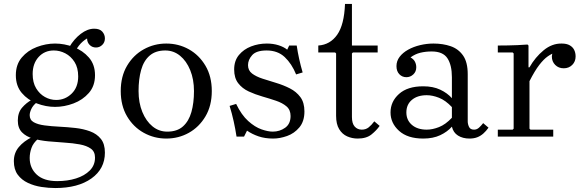

<svg xmlns="http://www.w3.org/2000/svg" viewBox="-20 -690 2948 970"><path d="M258 -470Q305 -470 351.5 -452.5Q398 -435 429 -399.5Q460 -364 460 -310Q460 -256 429 -220.5Q398 -185 351.5 -167.5Q305 -150 258 -150Q212 -150 166 -167.5Q120 -185 90 -220.5Q60 -256 60 -310Q60 -364 90 -399.5Q120 -435 166 -452.5Q212 -470 258 -470ZM264 -185Q309 -185 342 -217Q375 -249 375 -304Q375 -348 356.5 -377Q338 -406 310 -420.5Q282 -435 252 -435Q205 -435 175 -402Q145 -369 145 -316Q145 -273 162.5 -244Q180 -215 207 -200Q234 -185 264 -185ZM130 -108Q130 -84 150.5 -72.5Q171 -61 205 -56.5Q239 -52 279.5 -50Q320 -48 360.5 -43.5Q401 -39 435 -26.5Q469 -14 489.5 11.5Q510 37 510 81Q510 163 442 211.5Q374 260 259 260Q226 260 189.5 254.5Q153 249 121 234Q89 219 69.5 192.5Q50 166 50 124Q50 83 75 53Q100 23 143 2L173 11Q148 32 139 57.5Q130 83 130 108Q130 159 165.5 192Q201 225 269 225Q321 225 364 211.5Q407 198 433.5 171.5Q460 145 460 106Q460 76 439 61Q418 46 383 39.5Q348 33 306.5 30.5Q265 28 223.5 24Q182 20 147 10Q112 0 91 -21.5Q70 -43 70 -81Q70 -121 91.5 -146Q113 -171 141 -186L166 -173Q147 -158 138.5 -140Q130 -122 130 -108ZM330 -452Q354 -493 388 -519Q422 -545 456 -545Q484 -545 497 -530Q510 -515 510 -496Q510 -476 496.5 -463Q483 -450 465 -450Q446 -450 433 -463Q420 -476 420 -495Q420 -503 424.5 -513Q429 -523 435 -529L434 -502Q418 -497 398 -480Q378 -463 360 -431Z M820 -470Q882 -470 934 -441Q986 -412 1018 -358Q1050 -304 1050 -230Q1050 -156 1018 -102Q986 -48 934 -19Q882 10 820 10Q759 10 706.5 -19Q654 -48 622 -102Q590 -156 590 -230Q590 -304 622 -358Q654 -412 706.5 -441Q759 -470 820 -470ZM825 -25Q875 -25 904.5 -51.5Q934 -78 947 -124Q960 -170 960 -230Q960 -289 941 -335.5Q922 -382 889.5 -408.5Q857 -435 815 -435Q766 -435 736 -409Q706 -383 693 -336.5Q680 -290 680 -230Q680 -171 699 -124.5Q718 -78 750.5 -51.5Q783 -25 825 -25Z M1233 -361Q1233 -334 1253.5 -318.5Q1274 -303 1306.5 -292.5Q1339 -282 1375.5 -271Q1412 -260 1444.5 -243.5Q1477 -227 1497.5 -199.5Q1518 -172 1518 -127Q1518 -77 1492.5 -46.5Q1467 -16 1430.5 -3Q1394 10 1360 10Q1319 10 1286.5 -1Q1254 -12 1228 -30L1213 0H1175Q1169 -39 1160.5 -77.5Q1152 -116 1140 -155L1173 -165Q1200 -109 1234 -78.5Q1268 -48 1301 -36.5Q1334 -25 1358 -25Q1393 -25 1420.5 -44.5Q1448 -64 1448 -104Q1448 -135 1427.5 -152.5Q1407 -170 1374.5 -181Q1342 -192 1305.5 -202.5Q1269 -213 1236.5 -228Q1204 -243 1183.5 -269.5Q1163 -296 1163 -339Q1163 -383 1187 -412Q1211 -441 1248.5 -455.5Q1286 -470 1328 -470Q1360 -470 1387 -461.5Q1414 -453 1431 -439L1441 -460H1479Q1484 -426 1491.5 -392Q1499 -358 1509 -324L1476 -314Q1454 -368 1418.5 -401.5Q1383 -435 1327 -435Q1275 -435 1254 -411.5Q1233 -388 1233 -361Z M1871 -77 1898 -54Q1882 -31 1856.5 -10.5Q1831 10 1787 10Q1759 10 1734 -1Q1709 -12 1693.5 -37.5Q1678 -63 1678 -105V-420L1673 -425H1588V-460Q1648 -464 1683.5 -514.5Q1719 -565 1723 -670H1758V-460H1888V-425H1763L1758 -420V-99Q1758 -66 1772 -50.5Q1786 -35 1808 -35Q1828 -35 1842.5 -46.5Q1857 -58 1871 -77Z M2352 10Q2318 10 2294 -5Q2270 -20 2263 -50V-300Q2263 -361 2240.5 -395.5Q2218 -430 2161 -430Q2130 -430 2103.5 -423.5Q2077 -417 2054 -400Q2070 -391 2076.5 -378Q2083 -365 2083 -350Q2083 -328 2068 -314Q2053 -300 2033 -300Q2012 -300 1997.5 -315Q1983 -330 1983 -356Q1983 -382 1999 -403Q2015 -424 2042 -439Q2069 -454 2102.5 -462Q2136 -470 2170 -470Q2218 -470 2257 -456.5Q2296 -443 2319.5 -409.5Q2343 -376 2343 -315V-77Q2343 -63 2349.5 -49Q2356 -35 2375 -35Q2389 -35 2400 -45Q2411 -55 2421 -68L2448 -45Q2436 -28 2422 -15.5Q2408 -3 2391 3.5Q2374 10 2352 10ZM2118 10Q2039 10 1996 -29Q1953 -68 1953 -122Q1953 -177 1996 -215.5Q2039 -254 2118 -254Q2168 -254 2204 -237Q2240 -220 2263 -194V-149Q2231 -183 2198 -196Q2165 -209 2136 -209Q2089 -209 2061 -185.5Q2033 -162 2033 -122Q2033 -83 2061 -59Q2089 -35 2136 -35Q2165 -35 2198 -48Q2231 -61 2263 -95V-50Q2240 -24 2204 -7Q2168 10 2118 10Z M2655 -350Q2684 -401 2726.5 -436Q2769 -471 2818 -470Q2843 -470 2858.5 -461Q2874 -452 2881 -437.5Q2888 -423 2888 -405Q2888 -379 2871 -362Q2854 -345 2828 -345Q2802 -345 2785 -362Q2768 -379 2768 -405Q2768 -414 2774 -429Q2780 -444 2787 -451L2786 -425Q2767 -419 2747 -405Q2727 -391 2704.5 -362Q2682 -333 2655 -280ZM2655 -40 2660 -35H2775V0H2495V-35H2570L2575 -40V-420L2570 -425H2495V-460Q2521 -460 2545.5 -460.5Q2570 -461 2594.5 -462Q2619 -463 2645 -465L2650 -460V-350H2655Z"/></svg>

Font: Brygada 1918
Style: Regular
Weight: 400
Designer: Mateusz Machalski | Borys Kosmynka | Przemek Hoffer
Foundry: NIEPODLEGLA 2018
Version: Version 3.006